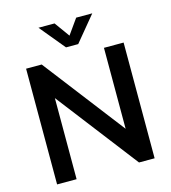

<svg xmlns="http://www.w3.org/2000/svg" viewBox="-132 -1034 1018 1141"><g transform="rotate(-15 377.5 -464.0)"><path d="M677 -712V0H581L197 -499V0H77V-712H173L556 -214V-712ZM542 -928 414 -773H339L211 -928H310L377 -835L443 -928Z"/></g></svg>

Font: Muli
Style: Bold
Weight: 700
Designer: Vernon Adams
Foundry: Vernon Adams
Version: Version 2.001